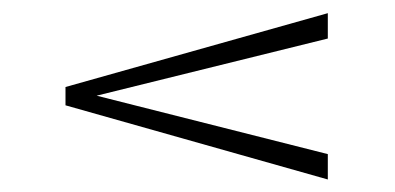

<svg xmlns="http://www.w3.org/2000/svg" viewBox="-20 -406 615 299"><path d="M490.5 -166V-126.5L82 -242V-270.5L490.5 -385.5V-346L130.5 -257Z"/></svg>

Font: Newsreader 72pt Medium
Style: Regular
Weight: 500
Designer: Hugues Gentile
Foundry: Production Type
Version: Version 1.003; ttfautohint (v1.8.3)